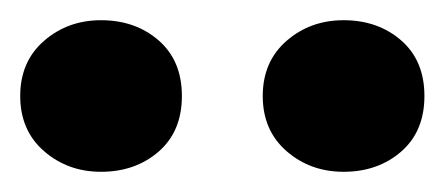

<svg xmlns="http://www.w3.org/2000/svg" viewBox="-20 -734 440 190"><path d="M320 -564Q287 -564 263.5 -584.5Q240 -605 240 -639Q240 -673 263.5 -693.5Q287 -714 320 -714Q354 -714 377 -694Q400 -674 400 -639Q400 -604 377 -584Q354 -564 320 -564ZM80 -564Q47 -564 23.5 -584.5Q0 -605 0 -639Q0 -673 23.5 -693.5Q47 -714 80 -714Q114 -714 137 -694Q160 -674 160 -639Q160 -604 137 -584Q114 -564 80 -564Z"/></svg>

Font: TypoPRO Source Serif Pro
Style: Regular
Weight: 900
Designer: Frank Grießhammer
Foundry: Adobe Systems Incorporated
Version: Version 1.017;PS 1.0;hotconv 1.0.79;makeotf.lib2.5.61930